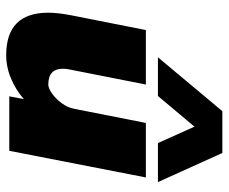

<svg xmlns="http://www.w3.org/2000/svg" viewBox="-79 -649 738 620"><g transform="rotate(90 290.0 -339.0)"><path d="M21 -126Q21 -156 29 -198L77 -441H253L205 -198Q202 -185 202 -173Q202 -126 253 -126Q265 -126 282 -138Q299 -150 313 -169Q327 -188 331 -208L377 -441H553L467 0H291L300 -47Q272 -22 234.5 -6Q197 10 158 10Q21 10 21 -126ZM339 -688H474L568 -480H442L389 -598L290 -480H165Z"/></g></svg>

Font: Teachers ExtraBold
Style: Italic
Weight: 800
Designer: Alfredo Marco Pradil & Chank Diesel
Version: Version 0.009